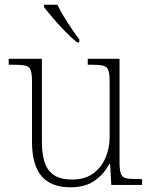

<svg xmlns="http://www.w3.org/2000/svg" viewBox="-20 -786 645 816"><path d="M279 10Q197 10 156.5 -37.5Q116 -85 116 -184V-439Q116 -472 110.5 -487.5Q105 -503 88 -507Q71 -511 38 -511H17V-536H158V-183Q158 -136 168.5 -100Q179 -64 207 -43.5Q235 -23 287 -23Q340 -23 375 -48Q410 -73 428 -114.5Q446 -156 446 -205V-438Q446 -472 440.5 -487.5Q435 -503 418 -507Q401 -511 368 -511H353V-536H488V-97Q488 -64 493.5 -48.5Q499 -33 514 -29Q529 -25 558 -25H584V0H453L448 -89H444Q422 -46 382 -18Q342 10 279 10ZM307 -606Q285 -624 257 -652.5Q229 -681 204.5 -710Q180 -739 167 -756V-766H224Q234 -744 250.5 -717Q267 -690 284.5 -664Q302 -638 317 -619V-606Z"/></svg>

Font: Noto Serif Malayalam ExtraLight
Style: Regular
Weight: 200
Designer: Indian type Foundry, Jelle Bosma, Monotype Design Team
Foundry: Monotype Imaging Inc.
Version: Version 2.104; ttfautohint (v1.8.4.7-5d5b)